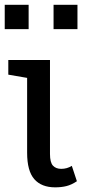

<svg xmlns="http://www.w3.org/2000/svg" viewBox="-20 -782 367 812"><path d="M213.4 10.3Q155.3 10.3 125 -24.4Q94.7 -59.1 94.7 -136.2V-452.6L15.1 -466.3V-528.3H191.4V-130.9Q191.4 -94.7 204.1 -81.3Q216.8 -67.9 238.8 -67.9Q263.7 -67.9 283.7 -80.6L305.2 -15.6Q282.7 -0.5 261.2 4.9Q239.7 10.3 213.4 10.3ZM206.5 -658.7V-761.7H307.6V-658.7ZM0 -658.7V-761.7H101.1V-658.7Z"/></svg>

Font: Roboto Slab
Style: Regular
Weight: 400
Designer: Google
Version: Version 2.000; ttfautohint (v1.8.1.43-b0c9)